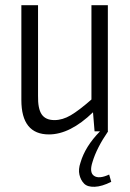

<svg xmlns="http://www.w3.org/2000/svg" viewBox="-20 -504 498 737"><path d="M399 166 407 194Q371 212 343.5 213Q316 214 303 201Q290 188 285 167Q280 146 289 120Q307 58 364 0H343L337 -73Q249 12 168 12Q62 12 62 -120V-484H126V-137Q125 -87 140 -65Q155 -43 189 -43Q220 -43 251.5 -61.5Q283 -80 331 -122V-484H394V0H395Q351 64 335 118Q322 158 341 171Q360 184 399 166Z"/></svg>

Font: exo2condensed_l
Style: Regular
Weight: 300
Width: 3
Designer: Natanael Gama
Version: Version 1.001;PS 001.001;hotconv 1.0.70;makeotf.lib2.5.58329